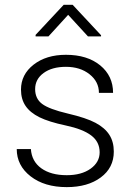

<svg xmlns="http://www.w3.org/2000/svg" viewBox="-20 -765 546 795"><path d="M392.6 -134.3Q392.6 -177.7 357.7 -204.1Q322.8 -230.5 252.4 -245.4Q182.1 -260.3 143.3 -279.5Q104.5 -298.8 85.7 -326.7Q66.9 -354.5 66.9 -394Q66.9 -456.5 119.1 -497.3Q171.4 -538.1 252.9 -538.1Q341.3 -538.1 394.8 -494.4Q448.2 -450.7 448.2 -380.4H389.6Q389.6 -426.8 350.8 -457.5Q312 -488.3 252.9 -488.3Q195.3 -488.3 160.4 -462.6Q125.5 -437 125.5 -396Q125.5 -356.4 154.5 -334.7Q183.6 -313 260.5 -294.9Q337.4 -276.9 375.7 -256.3Q414.1 -235.8 432.6 -207Q451.2 -178.2 451.2 -137.2Q451.2 -70.3 397.2 -30.3Q343.3 9.8 256.3 9.8Q164.1 9.8 106.7 -34.9Q49.3 -79.6 49.3 -147.9H107.9Q111.3 -96.7 151.1 -68.1Q190.9 -39.6 256.3 -39.6Q317.4 -39.6 355 -66.4Q392.6 -93.3 392.6 -134.3ZM398.4 -619.1V-614.3H344.2L262.2 -703.6L180.7 -614.3H127.4V-620.6L243.7 -745.1H280.8Z"/></svg>

Font: RobotoInd Light
Style: Regular
Weight: 300
Designer: Google
Version: Version 2.001151; 2014